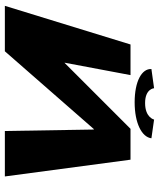

<svg xmlns="http://www.w3.org/2000/svg" viewBox="48 -705 654 790"><g transform="rotate(90 375.0 -310.0)"><path d="M549 -606C544 -566 486 -537 401 -537C315 -537 262 -566 264 -606L343 -617C343 -617 345 -580 404 -580C464 -580 472 -617 472 -617ZM519 -3H706L637 -520H510L239 -249H238L289 -520H163L4 -3H191L511 -369H513Z"/></g></svg>

Font: Hussar Milosc
Style: Bold
Weight: 700
Foundry: Cannot Into Space Fonts
Version: Version 1.02